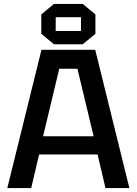

<svg xmlns="http://www.w3.org/2000/svg" viewBox="-20 -952 692 972"><path d="M17 0 190 -700H462L635 0H514L474 -170H178L138 0ZM198 -262H454L372 -604H280ZM189 -781V-879L253 -932H399L463 -879V-781L399 -728H253ZM262 -795H390V-865H262Z"/></svg>

Font: Tektur Medium
Style: Regular
Weight: 500
Designer: Adam Jagosz
Foundry: Adam Jagosz
Version: Version 1.005;gftools[0.9.30]